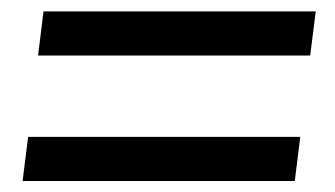

<svg xmlns="http://www.w3.org/2000/svg" viewBox="-20 -466 594 340"><path d="M47.4 -367.7H529.3L539.1 -445.8H57.1ZM20 -145.5H502L511.7 -223.6H29.8Z"/></svg>

Font: Guggenheim Sans Display
Style: Italic
Weight: 400
Italic angle: -7°
Designer: Modified by Tom Baber under direction of Pentagram Design 2023
Foundry: rsms
Version: Version 1.001;Glyphs 3.1.2 (3151)